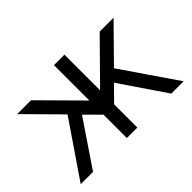

<svg xmlns="http://www.w3.org/2000/svg" viewBox="-99 -737 959 959"><g transform="rotate(-45 380.5 -257.5)"><path d="M15 0 215 -293 38 -472H136L341 -265V-515H415V-263L621 -472H719L542 -292Q575 -244 642 -146Q709 -48 742 0H655L491 -241L415 -164V0H341V-165L265 -241Q238 -201 183.5 -120.5Q129 -40 102 0Z"/></g></svg>

Font: Coval
Style: Light
Weight: 300
Foundry: Context Ltd
Version: Version 001.000